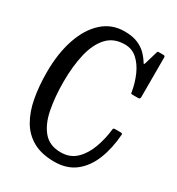

<svg xmlns="http://www.w3.org/2000/svg" viewBox="-183 -874 919 998"><g transform="rotate(30 277.0 -375.0)"><path d="M27.5 -375Q27.5 -486.5 56.8 -573.5Q86 -660.5 141 -710.2Q196 -760 272.5 -760Q321 -760 352.8 -746.2Q384.5 -732.5 405 -711.2Q425.5 -690 439.5 -666.5Q444.5 -657.5 449 -674.5L470 -746Q471.5 -751.5 472.5 -753.2Q473.5 -755 480.5 -755H507.5Q517.5 -755 517.5 -745.5V-508Q517.5 -500 514.5 -497.5Q511.5 -495 503 -495H472.5Q463 -495 462.5 -498.2Q462 -501.5 460.5 -509.5Q452 -558 432.5 -602Q413 -646 382 -674Q351 -702 307.5 -702Q240.5 -702 201 -658.2Q161.5 -614.5 144.5 -540.2Q127.5 -466 127.5 -375Q127.5 -284 142 -210Q156.5 -136 193.5 -92.5Q230.5 -49 297.5 -49Q353 -49 389 -83.5Q425 -118 445 -172.8Q465 -227.5 471.5 -287Q472 -295 481.5 -295H516.5Q527.5 -295 527 -288Q521 -203 494.2 -135.5Q467.5 -68 417.8 -29Q368 10 292.5 10Q216.5 10 165.2 -18.5Q114 -47 83.8 -98.8Q53.5 -150.5 40.5 -221Q27.5 -291.5 27.5 -375Z"/></g></svg>

Font: Besley* Condensed
Style: Regular
Weight: 400
Width: 3
Designer: Owen Earl
Foundry: indestructible type*
Version: Version 3.000; ttfautohint (v1.8.3)